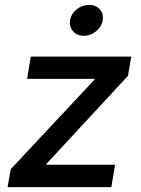

<svg xmlns="http://www.w3.org/2000/svg" viewBox="-20 -768 577 788"><path d="M11.2 0 23.9 -73.7 367.2 -440.4 368.2 -444.3H91.3L106.4 -535.6H518.6L505.4 -457L170.9 -95.7L170.4 -91.8H452.1L437 0ZM323.7 -621.1Q296.4 -621.1 280 -639.6Q263.7 -658.2 267.6 -684.6Q272 -711.4 294.7 -729.7Q317.4 -748 345.2 -748Q373 -748 389.4 -729.7Q405.8 -711.4 401.4 -684.6Q397 -658.2 374.3 -639.6Q351.6 -621.1 323.7 -621.1Z"/></svg>

Font: Inter 20pt Medium
Style: Italic
Weight: 500
Italic angle: -9.3988°
Version: Version 4.001;git-66647c0bb